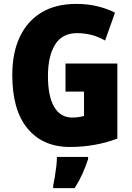

<svg xmlns="http://www.w3.org/2000/svg" viewBox="-20 -744 677 985"><path d="M316 -418H582V-33Q527 -12 465.5 -1Q404 10 339 10Q200 10 121.5 -84.5Q43 -179 43 -359Q43 -473 81.5 -554.5Q120 -636 193 -680Q266 -724 371 -724Q430 -724 481 -711.5Q532 -699 570 -679L519 -536Q454 -574 375 -574Q299 -574 262.5 -515Q226 -456 226 -354Q226 -250 258 -195.5Q290 -141 350 -141Q382 -141 411 -149V-274H316ZM432 72Q419 112 402.5 148.5Q386 185 363 221H253V207Q257 189 261.5 162Q266 135 269 108Q272 81 272 61H432Z"/></svg>

Font: Noto Sans Khmer UI Condensed Black
Style: Regular
Weight: 900
Width: 3
Designer: Danh Hong and the Monotype Design Team
Foundry: Monotype Imaging Inc.
Version: Version 2.002; ttfautohint (v1.8.4.7-5d5b)